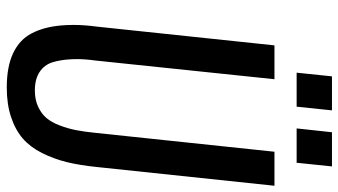

<svg xmlns="http://www.w3.org/2000/svg" viewBox="-244 -782 1034 587"><g transform="rotate(90 273.5 -488.0)"><path d="M201.7 -877.4 212.9 -985.4H316.9L305.7 -877.4ZM372.1 -877.4 383.8 -985.4H488.3L477.1 -877.4ZM247.1 8.8Q182.6 8.8 141.4 -11Q100.1 -30.8 81.5 -67.4Q62.5 -103.5 57.6 -154.3Q55.7 -173.8 55.7 -194.8Q55.7 -229 61 -267.6L118.2 -809.6H221.7L164.6 -262.7Q160.2 -231.9 160.2 -204.6Q160.2 -197.3 160.6 -189.9Q162.1 -156.2 169.9 -131.1Q177.7 -106 199.5 -91.6Q221.2 -77.1 256.3 -77.1Q284.2 -77.1 305.4 -86.9Q326.7 -96.7 340.1 -112.3Q353.5 -127.9 363 -153.1Q372.6 -178.2 377.4 -203.4Q382.3 -228.5 385.7 -262.7L443.4 -809.6H547.4L490.2 -267.6Q484.9 -214.8 475.1 -174.8Q465.3 -134.8 447.3 -98.9Q429.2 -63 403.1 -40.3Q377 -17.6 337.6 -4.4Q298.3 8.8 247.1 8.8Z"/></g></svg>

Font: Oswald
Style: Regular
Weight: 400
Designer: Vernon Adams
Foundry: Vernon Adams
Version: 3.0; ttfautohint (v0.94.23-7a4d-dirty) -l 8 -r 50 -G 200 -x 